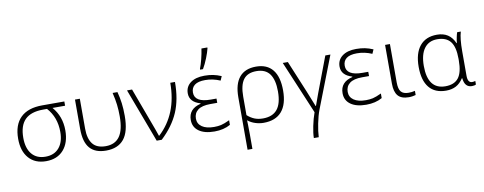

<svg xmlns="http://www.w3.org/2000/svg" viewBox="-79 -1216 4701 1865"><g transform="rotate(-10 2271.0 -283.0)"><path d="M523.9 -252.9Q523.9 -131.3 461.7 -60.8Q399.4 9.8 289.1 9.8Q180.7 9.8 119.4 -59.8Q58.1 -129.4 58.1 -251Q58.1 -388.7 131.1 -459.7Q204.1 -530.8 344.2 -530.8H563V-488.8H439Q523.9 -391.1 523.9 -252.9ZM108.9 -251Q108.9 -148.9 156.2 -91.6Q203.6 -34.2 291 -34.2Q377.4 -34.2 425.3 -90.8Q473.1 -147.5 473.1 -246.1Q473.1 -391.1 384.8 -488.8H346.2Q226.1 -488.8 167.5 -430.7Q108.9 -372.6 108.9 -251Z M880.9 9.8Q773.9 9.8 720.9 -51.3Q668 -112.3 668 -240.2V-530.8H715.8V-234.9Q715.8 -136.7 756.1 -85Q796.4 -33.2 884.8 -33.2Q977.1 -33.2 1022.5 -97.7Q1067.9 -162.1 1067.9 -294.9Q1067.9 -356.9 1061.5 -410.6Q1055.2 -464.4 1039.1 -530.8H1086.9Q1102.1 -474.1 1109.4 -417.7Q1116.7 -361.3 1116.7 -291Q1116.7 -135.7 1057.4 -63Q998 9.8 880.9 9.8Z M1181.2 -530.8H1231Q1372.6 -149.4 1386.2 -111.6Q1399.9 -73.7 1410.2 -43H1413.1Q1607.9 -223.1 1607.9 -530.8H1654.3Q1654.3 -358.9 1600.6 -234.1Q1546.9 -109.4 1430.2 0H1380.4Z M2023.4 -301.8V-259.8H1955.1Q1872.6 -259.8 1832.5 -229.2Q1792.5 -198.7 1792.5 -144Q1792.5 -92.8 1835 -63.5Q1877.4 -34.2 1954.1 -34.2Q1991.2 -34.2 2022.5 -41Q2053.7 -47.9 2107.4 -73.2V-27.8Q2041.5 9.8 1950.2 9.8Q1851.6 9.8 1796.4 -29.8Q1741.2 -69.3 1741.2 -140.1Q1741.2 -249.5 1862.3 -278.8V-283.2Q1757.3 -314 1757.3 -399.9Q1757.3 -464.8 1807.6 -502.9Q1857.9 -541 1945.3 -541Q1992.2 -541 2030.5 -533.4Q2068.8 -525.9 2111.3 -507.8L2093.3 -466.8Q2021 -498 1945.3 -498Q1876 -498 1842 -472.2Q1808.1 -446.3 1808.1 -398.9Q1808.1 -301.8 1967.3 -301.8ZM1915.5 -613.8Q1929.7 -650.4 1943.4 -703.6Q1957 -756.8 1963.9 -806.2H2022V-797.9Q2013.2 -760.3 1991.2 -704.6Q1969.2 -648.9 1943.8 -606H1915.5Z M2674.3 -267.1Q2674.3 -130.9 2613.5 -60.5Q2552.7 9.8 2434.6 9.8Q2393.6 9.8 2352.8 -3.2Q2312 -16.1 2280.3 -42H2279.3L2280.8 3.9L2282.2 95.2V240.2H2234.4V-276.9Q2234.4 -407.7 2290 -474.4Q2345.7 -541 2454.6 -541Q2562.5 -541 2618.4 -471.7Q2674.3 -402.3 2674.3 -267.1ZM2450.2 -497.1Q2362.8 -497.1 2322.5 -443.1Q2282.2 -389.2 2282.2 -274.9V-92.8Q2315.4 -63 2351.8 -48.1Q2388.2 -33.2 2435.5 -33.2Q2530.8 -33.2 2577.1 -90.6Q2623.5 -147.9 2623.5 -267.1Q2623.5 -380.4 2581.8 -438.7Q2540 -497.1 2450.2 -497.1Z M2936.5 240.2H2888.2Q2888.2 195.3 2902.8 123.8Q2917.5 52.2 2938.5 -5.9L2717.3 -530.8H2767.6L2898.4 -215.8L2959.5 -63H2962.4L3004.4 -179.2L3137.2 -530.8H3187.5L2990.2 -22.9Q2968.8 33.7 2953.9 108.4Q2939 183.1 2936.5 240.2Z M3520.5 -301.8V-259.8H3452.1Q3369.6 -259.8 3329.6 -229.2Q3289.6 -198.7 3289.6 -144Q3289.6 -92.8 3332 -63.5Q3374.5 -34.2 3451.2 -34.2Q3488.3 -34.2 3519.5 -41Q3550.8 -47.9 3604.5 -73.2V-27.8Q3538.6 9.8 3447.3 9.8Q3348.6 9.8 3293.5 -29.8Q3238.3 -69.3 3238.3 -140.1Q3238.3 -249.5 3359.4 -278.8V-283.2Q3254.4 -314 3254.4 -399.9Q3254.4 -464.8 3304.7 -502.9Q3355 -541 3442.4 -541Q3489.3 -541 3527.6 -533.4Q3565.9 -525.9 3608.4 -507.8L3590.3 -466.8Q3518.1 -498 3442.4 -498Q3373 -498 3339.1 -472.2Q3305.2 -446.3 3305.2 -398.9Q3305.2 -301.8 3464.4 -301.8Z M3774.4 -530.8V-152.8Q3774.4 -87.4 3797.1 -60.3Q3819.8 -33.2 3871.6 -33.2Q3903.3 -33.2 3934.6 -41V0Q3924.8 3.4 3904.8 6.6Q3884.8 9.8 3866.7 9.8Q3792.5 9.8 3759.5 -29.3Q3726.6 -68.4 3726.6 -147.9V-530.8Z M4234.9 -33.2Q4322.8 -33.2 4364.3 -86.2Q4405.8 -139.2 4405.8 -258.8V-275.9Q4405.8 -391.6 4364 -444.3Q4322.3 -497.1 4233.4 -497.1Q4150.9 -497.1 4106.2 -436.8Q4061.5 -376.5 4061.5 -264.2Q4061.5 -33.2 4234.9 -33.2ZM4234.9 9.8Q4124.5 9.8 4067.6 -60.1Q4010.7 -129.9 4010.7 -263.2Q4010.7 -397.5 4069.6 -469.2Q4128.4 -541 4238.8 -541Q4301.3 -541 4344.2 -513.4Q4387.2 -485.8 4413.6 -426.8H4416.5Q4418.5 -452.1 4425.5 -485.1Q4432.6 -518.1 4437.5 -530.8H4473.6Q4453.6 -465.3 4453.6 -339.8V-98.1Q4453.6 -28.8 4497.6 -28.8Q4515.6 -28.8 4528.8 -34.2V1Q4514.6 9.8 4488.8 9.8Q4417.5 9.8 4408.7 -82H4404.8Q4374 -34.2 4332.5 -12.2Q4291 9.8 4234.9 9.8Z"/></g></svg>

Font: Zoram GWebM Light
Style: Regular
Weight: 300
Foundry: Ascender Corporation
Version: Version 1.000